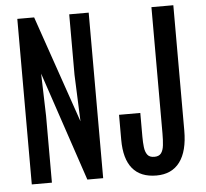

<svg xmlns="http://www.w3.org/2000/svg" viewBox="-58 -920 1064 993"><g transform="rotate(-5 474.0 -424.0)"><path d="M67.9 0V-859.4H155.3L347.2 -303.2L337.4 -545.9V-859.4H438.5V0H356.4L166 -566.4L172.4 -346.2V0ZM714.8 10.3Q632.3 10.3 590.6 -40Q548.8 -90.3 548.8 -189.9V-319.3H659.2V-196.3Q659.2 -166.5 662.1 -141.6Q665 -116.7 676 -101.8Q687 -86.9 711.9 -86.9Q736.3 -86.9 747.3 -101.6Q758.3 -116.2 761.2 -142.6Q764.2 -168.9 764.2 -204.1V-859.4H877.9V-209Q877.9 -101.6 836.2 -45.7Q794.4 10.3 714.8 10.3Z"/></g></svg>

Font: Antonio SemiBold
Style: Regular
Weight: 600
Designer: Vernon Adams
Foundry: Vernon Adams
Version: Version 1.002